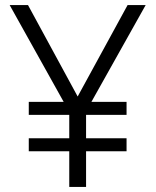

<svg xmlns="http://www.w3.org/2000/svg" viewBox="-20 -734 611 754"><path d="M285 -355 90 -714H18L230 -334H93V-283H252V-191H93V-140H252V0H318V-140H477V-191H318V-283H477V-334H339L552 -714H481Z"/></svg>

Font: Noto Sans Thaana Light
Style: Regular
Weight: 300
Designer: David Williams
Foundry: Google Inc.
Version: Version 3.001